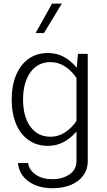

<svg xmlns="http://www.w3.org/2000/svg" viewBox="-20 -792 582 1049"><path d="M264.6 -772.5H317.9L220.2 -611.3H174.3ZM43.9 -248Q43.9 -325.2 68.1 -382.3Q92.3 -439.5 136.7 -470.9Q181.2 -502.4 242.2 -502.4Q289.1 -502.4 328.4 -481.4Q367.7 -460.4 399.4 -421.9L405.8 -497.6H459.5V86.4Q459.5 134.3 434.1 168Q408.7 201.7 365.5 219Q322.3 236.3 268.1 236.3Q187 236.3 135.5 198.7Q84 161.1 78.1 98.6H133.3Q140.1 138.7 175.8 162.8Q211.4 187 266.1 187Q320.8 187 359.4 161.1Q397.9 135.3 397.9 86.4V-73.7Q366.2 -36.1 327.1 -15.6Q288.1 4.9 242.2 4.9Q181.2 4.9 136.5 -26.4Q91.8 -57.6 67.9 -114.5Q43.9 -171.4 43.9 -248ZM106 -248Q106 -155.3 146 -100.1Q186 -44.9 255.9 -44.9Q298.3 -44.9 334.7 -68.4Q371.1 -91.8 397.9 -131.3V-366.2Q371.1 -405.8 334.7 -429.2Q298.3 -452.6 255.9 -452.6Q186 -452.6 146 -396.7Q106 -340.8 106 -248Z"/></svg>

Font: Estedad-FD Light
Style: Regular
Weight: 300
Designer: Amin Abedi
Version: Version 7.3